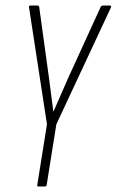

<svg xmlns="http://www.w3.org/2000/svg" viewBox="-20 -675 422 695"><path d="M119 0Q114 0 115 -6L150 -225L85 -649Q84 -655 91 -655H115Q121 -655 122 -649L157 -395Q161 -364 165 -333.5Q169 -303 173 -272H174Q187 -302 200 -331.5Q213 -361 226 -391L344 -649Q347 -655 352 -655H377Q380 -655 381.5 -653.5Q383 -652 382 -649L184 -225L149 -6Q148 0 143 0Z"/></svg>

Font: Sofia Sans Extra Condensed ExtraLight
Style: Italic
Weight: 250
Italic angle: -9°
Version: Version 4.100